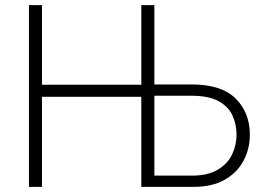

<svg xmlns="http://www.w3.org/2000/svg" viewBox="-20 -730 1042 750"><path d="M93 0V-710H144V-399H532V-710H583V-400H731Q845 -400 900.5 -345Q956 -290 956 -204Q956 -149 931.5 -102.5Q907 -56 858 -28Q809 0 735 0H532V-352H144V0ZM583 -44H730Q792 -44 830.5 -67Q869 -90 886.5 -126.5Q904 -163 904 -204Q904 -243 888.5 -278Q873 -313 834.5 -334.5Q796 -356 728 -356H583Z"/></svg>

Font: Raleway Light
Style: Regular
Weight: 300
Designer: Matt McInerney, Pablo Impallari, Rodrigo Fuenzalida
Foundry: Matt McInerney, Pablo Impallari, Rodrigo Fuenzalida
Version: Version 4.026